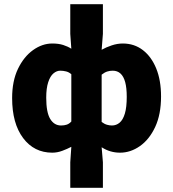

<svg xmlns="http://www.w3.org/2000/svg" viewBox="-20 -718 827 918"><path d="M316 180V58L321 -16Q302 -6 278 3Q254 12 230 12Q143 12 90.5 -58Q38 -128 38 -249Q38 -331 66 -389Q94 -447 138 -478.5Q182 -510 230 -510Q260 -510 282 -503Q304 -496 321 -485L316 -556V-698H472V-556L466 -480Q487 -492 514 -501Q541 -510 567 -510Q622 -510 663 -478.5Q704 -447 727 -390.5Q750 -334 750 -257Q750 -171 722 -111Q694 -51 649 -19.5Q604 12 554 12Q530 12 508 5.5Q486 -1 466 -14L472 58V180ZM272 -118Q287 -118 299 -122Q311 -126 321 -137V-363Q310 -373 296 -376.5Q282 -380 268 -380Q251 -380 235.5 -367Q220 -354 210.5 -325Q201 -296 201 -251Q201 -181 220 -149.5Q239 -118 272 -118ZM515 -118Q536 -118 552 -131.5Q568 -145 577 -175Q586 -205 586 -255Q586 -298 578.5 -325.5Q571 -353 556 -366.5Q541 -380 519 -380Q505 -380 492.5 -376Q480 -372 466 -361V-135Q479 -125 491.5 -121.5Q504 -118 515 -118Z"/></svg>

Font: Source Sans 3 ExtraBold
Style: Regular
Weight: 800
Designer: Paul D. Hunt
Foundry: Adobe
Version: Version 3.052;hotconv 1.1.0;makeotfexe 2.6.0